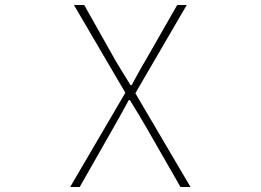

<svg xmlns="http://www.w3.org/2000/svg" viewBox="-20 -746 1040 766"><path d="M260 0H298L430 -232C450 -267 470 -303 494 -347H498C525 -303 547 -267 567 -232L700 0H740L520 -374L725 -726H687L560 -504C540 -471 527 -446 505 -406H501C476 -446 461 -471 441 -504L316 -726H275L480 -376Z"/></svg>

Font: Harano Aji Gothic TW ExtraLight
Style: Regular
Weight: 250
Foundry: Masamichi Hosoda
Version: HaranoAjiGothicTW-ExtraLight version 20230610;ttx 4.39.4